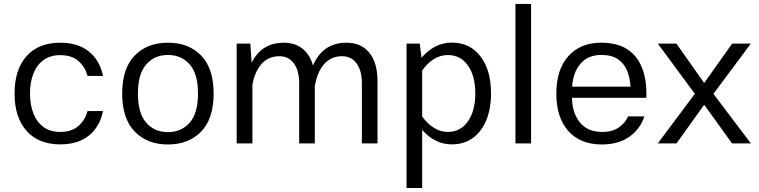

<svg xmlns="http://www.w3.org/2000/svg" viewBox="-20 -726 3841 972"><path d="M285.2 -509.8Q374.5 -509.8 429.9 -465.3Q485.4 -420.9 501.5 -341.3L422.9 -341.8Q411.6 -386.7 377.4 -416.7Q343.3 -446.8 285.2 -446.8Q233.4 -446.8 199.5 -421.4Q165.5 -396 148.7 -352.3Q131.8 -308.6 131.8 -252.9Q131.8 -197.3 148.4 -153.3Q165 -109.4 199.2 -83.7Q233.4 -58.1 285.2 -58.1Q343.3 -58.1 377.4 -88.6Q411.6 -119.1 422.9 -163.6H501.5Q485.4 -84.5 430.2 -39.8Q375 4.9 285.2 4.9Q174.8 4.9 114.3 -63.5Q53.7 -131.8 53.7 -252.4Q53.7 -373.5 114.3 -441.7Q174.8 -509.8 285.2 -509.8Z M830.1 -509.8Q935.5 -509.8 998.5 -444.8Q1061.5 -379.9 1061.5 -252.4Q1061.5 -125 998.3 -59.8Q935.1 5.4 830.1 5.4Q725.6 5.4 662.1 -59.8Q598.6 -125 598.6 -252.4Q598.6 -379.9 661.9 -444.8Q725.1 -509.8 830.1 -509.8ZM830.1 -447.8Q762.2 -447.8 720.2 -399.7Q678.2 -351.6 678.2 -252.4Q678.2 -153.3 720 -105.2Q761.7 -57.1 830.1 -57.1Q898.4 -57.1 940.4 -105.2Q982.4 -153.3 982.4 -252.4Q982.4 -351.6 940.4 -399.7Q898.4 -447.8 830.1 -447.8Z M1178.2 -505.4H1247.1L1253.9 -408.7Q1304.7 -509.8 1416.5 -509.8Q1473.6 -509.8 1511.5 -479.5Q1549.3 -449.2 1564.5 -394.5Q1614.3 -509.8 1733.9 -509.8Q1809.1 -509.8 1850.1 -458.5Q1891.1 -407.2 1891.1 -316.9V0H1812V-304.2Q1812 -367.7 1785.6 -404.5Q1759.3 -441.4 1711.4 -441.4Q1656.7 -441.4 1621.8 -402.6Q1586.9 -363.8 1574.2 -292H1573.7V0H1494.6V-304.2Q1494.6 -367.7 1468.3 -404.5Q1441.9 -441.4 1394 -441.4Q1340.3 -441.4 1305.7 -404.1Q1271 -366.7 1257.8 -297.4V0H1178.2Z M2038.1 -505.4H2105L2113.8 -433.6Q2145.5 -470.7 2184.1 -490.5Q2222.7 -510.3 2267.6 -510.3Q2359.4 -510.3 2412.6 -440.4Q2465.8 -370.6 2465.8 -253.4Q2465.8 -175.3 2441.7 -117.2Q2417.5 -59.1 2373 -27.1Q2328.6 4.9 2267.6 4.9Q2223.1 4.9 2185.5 -14.2Q2147.9 -33.2 2117.2 -68.4V225.6H2038.1ZM2247.1 -447.3Q2208.5 -447.3 2175.3 -426Q2142.1 -404.8 2117.2 -369.1V-136.7Q2142.1 -101.1 2175.5 -79.6Q2209 -58.1 2247.1 -58.1Q2311.5 -58.1 2348.9 -111.6Q2386.2 -165 2386.2 -253.4Q2386.2 -341.3 2348.9 -394.3Q2311.5 -447.3 2247.1 -447.3Z M2668.5 0H2589.4V-706.1H2668.5Z M2875.5 -231Q2877 -154.3 2915.5 -106.2Q2954.1 -58.1 3029.3 -58.1Q3080.6 -58.1 3113.3 -81.3Q3146 -104.5 3159.7 -136.7H3242.2Q3220.7 -71.8 3165.3 -33.2Q3109.9 5.4 3026.9 5.4Q2918 5.4 2857.2 -62.7Q2796.4 -130.9 2796.4 -252.4Q2796.4 -374.5 2857.7 -442.1Q2918.9 -509.8 3023.4 -509.8Q3106.9 -509.8 3158.2 -474.9Q3209.5 -439.9 3232.4 -377.2Q3255.4 -314.5 3252 -231ZM2876.5 -287.1H3171.9Q3169.4 -333 3154.3 -369.1Q3139.2 -405.3 3107.9 -426.5Q3076.7 -447.8 3023.9 -447.8Q2956.5 -447.8 2918.5 -403.1Q2880.4 -358.4 2876.5 -287.1Z M3686.5 -505.4H3781.2L3591.8 -251L3781.2 0H3686L3544.9 -195.8L3404.8 0H3310.1L3497.6 -251L3310.1 -505.4H3404.3L3544.9 -305.7Z"/></svg>

Font: Estedad-FD Regular
Style: FD-Regular
Weight: 400
Designer: Amin Abedi
Version: Version 7.3